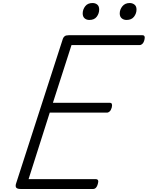

<svg xmlns="http://www.w3.org/2000/svg" viewBox="-20 -1250 977 1270"><path d="M116 0Q97 0 89 -7Q81 -14 85 -32L396 -994Q400 -1005 408.5 -1011Q417 -1017 435 -1017H922Q933 -1017 936 -1009Q939 -1001 935 -985Q931 -969 922.5 -960.5Q914 -952 904 -952H453L330 -570H706Q717 -570 720 -562Q723 -554 719 -538Q714 -521 705.5 -513Q697 -505 687 -505H309L169 -65H614Q625 -65 628.5 -57Q632 -49 627 -33Q623 -17 615 -8.5Q607 0 596 0ZM571 -1118Q552 -1118 539.5 -1129Q527 -1140 527 -1161Q527 -1187 543.5 -1208.5Q560 -1230 592 -1230Q611 -1230 623.5 -1219.5Q636 -1209 636 -1187Q636 -1161 620 -1139.5Q604 -1118 571 -1118ZM817 -1118Q798 -1118 785 -1129Q772 -1140 772 -1161Q772 -1187 789.5 -1208.5Q807 -1230 838 -1230Q856 -1230 869.5 -1219.5Q883 -1209 883 -1187Q883 -1161 866.5 -1139.5Q850 -1118 817 -1118Z"/></svg>

Font: Playwrite CO Light
Style: Regular
Weight: 300
Version: Version 1.002